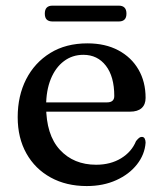

<svg xmlns="http://www.w3.org/2000/svg" viewBox="-20 -630 562 662"><path d="M482 -292.5Q482 -269.5 468.2 -257.2Q454.5 -245 428.5 -245H108.5V-277H349Q374 -277 374 -299Q374 -366 345 -403.5Q316 -441 267.5 -441Q229.5 -441 200.5 -419.2Q171.5 -397.5 155.2 -357.8Q139 -318 139 -264.5Q139 -165 186.5 -113.5Q234 -62 311.5 -62Q361 -62 397.5 -84.2Q434 -106.5 449 -143.5Q455.5 -151.5 459.8 -154.8Q464 -158 469 -158Q476 -158 479 -152Q482 -146 482 -138Q479 -97 452.2 -63Q425.5 -29 380.8 -8.8Q336 11.5 279 11.5Q208.5 11.5 154.8 -18Q101 -47.5 71 -101Q41 -154.5 41 -226Q41 -299.5 70.2 -356.8Q99.5 -414 153.2 -447.2Q207 -480.5 281.5 -480.5Q343 -480.5 388 -456.5Q433 -432.5 457.5 -390.2Q482 -348 482 -292.5ZM134.5 -583Q134.5 -597 141.2 -603.8Q148 -610.5 160.5 -610.5H390Q402.5 -610.5 409.2 -603.8Q416 -597 416 -583Q416 -569 409.2 -562.5Q402.5 -556 390 -556H160.5Q148 -556 141.2 -562.5Q134.5 -569 134.5 -583Z"/></svg>

Font: Fraunces 11pt
Style: Regular
Weight: 400
Version: Version 1.000;[b76b70a41]